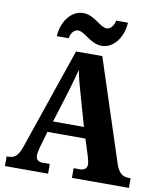

<svg xmlns="http://www.w3.org/2000/svg" viewBox="-99 -1016 921 1095"><g transform="rotate(10 361.5 -468.5)"><path d="M429 -771C496 -771 550 -840 554 -927H486C482 -900 462 -874 440 -874C400 -874 360 -937 294 -937C226 -937 172 -867 168 -781H237C240 -808 258 -834 282 -834C323 -834 362 -771 429 -771ZM5 0H255V-56H213C187 -56 174 -69 174 -92C174 -110 183 -139 187 -155L210 -234H430L460 -139C463 -128 470 -107 470 -90C470 -65 450 -56 429 -56H393V0H723V-56H711C678 -56 653 -73 637 -121L443 -714H291L90 -127C70 -68 47 -56 14 -56H5ZM231 -298 289 -484C301 -524 314 -571 325 -613C333 -569 346 -522 358 -481L410 -298Z"/></g></svg>

Font: Noto Serif Tamil SemiCondensed ExtraBold
Style: Italic
Weight: 800
Width: 4
Italic angle: -12°
Designer: Indian Type Foundry, Tom Grace, and the Monotype Design Team
Foundry: Monotype Imaging Inc.
Version: Version 2.003